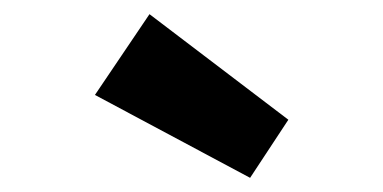

<svg xmlns="http://www.w3.org/2000/svg" viewBox="-20 -825 540 271"><path d="M333 -574 114 -691 191 -805 387 -656Z"/></svg>

Font: Lexend Deca ExtraBold
Style: Regular
Weight: 800
Designer: Bonnie Shaver-Troup, Thomas Jockin
Foundry: Lexend
Version: Version 1.008; ttfautohint (v1.8.4.7-5d5b)